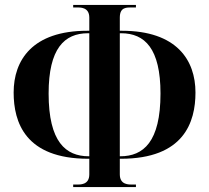

<svg xmlns="http://www.w3.org/2000/svg" viewBox="-20 -744 843 774"><path d="M275 10H528V0H515C500 0 463 2 463 -41V-104H467C722 -104 768 -252 768 -371C768 -501 693 -620 471 -620H463V-673C463 -716 490 -714 515 -714H528V-724H275V-714H288C303 -714 340 -716 340 -673V-620H332C110 -620 35 -501 35 -371C35 -252 81 -104 336 -104H340V-41C340 2 303 0 288 0H275ZM340 -114H338C245 -114 176 -172 176 -367C176 -548 239 -610 335 -610H340ZM463 -114V-610H468C564 -610 627 -548 627 -367C627 -172 558 -114 465 -114Z"/></svg>

Font: Noto Serif Display ExtraCondensed
Style: Bold
Weight: 700
Width: 2
Designer: Monotype Design Team
Foundry: Monotype Imaging Inc.
Version: Version 2.009